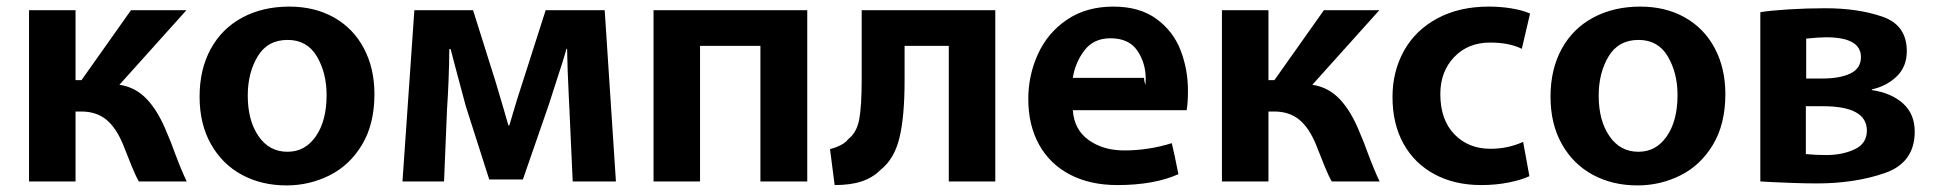

<svg xmlns="http://www.w3.org/2000/svg" viewBox="-20 -522 5858 582"><path d="M209 -491V-279H227L377 -491H545L342 -265Q391 -258 426 -220.5Q461 -183 487 -117Q499 -90 509 -61Q530 -5 546 28H401Q392 13 379.5 -17.5Q367 -48 353 -84Q332 -135 302 -159.5Q272 -184 226 -184H209V28H68V-491Z M848 40Q773 40 713.5 8Q654 -24 619.5 -85Q585 -146 585 -229Q585 -312 619 -374Q653 -436 715 -469Q777 -502 857 -502Q934 -502 992.5 -469Q1051 -436 1083 -375.5Q1115 -315 1115 -237Q1115 -146 1077.5 -83.5Q1040 -21 979 9.5Q918 40 849 40ZM852 -62Q905 -62 937.5 -109Q970 -156 970 -234Q970 -301 940.5 -351Q911 -401 852 -401Q791 -401 761 -351Q731 -301 731 -232Q731 -157 763.5 -109.5Q796 -62 851 -62Z M1236 -491H1414L1482 -275Q1511 -178 1521 -142H1524Q1546 -219 1571 -294L1634 -491H1813L1847 28H1716L1706 -192L1704 -233Q1700 -313 1699 -374H1697Q1688 -340 1661 -259L1644 -206L1565 22H1463L1392 -200L1362 -312L1346 -373H1342Q1341 -278 1335 -190L1326 28H1200Z M1961 -491H2427V28H2285V-383H2102V28H1961Z M2997 -491V28H2856V-383H2722V-277Q2722 -169 2706.5 -104.5Q2691 -40 2649 -7Q2625 17 2591.5 28Q2558 39 2510 39L2496 -70Q2537 -81 2551 -100Q2577 -120 2584.5 -160Q2592 -200 2592 -282V-491Z M3232 -188Q3236 -129 3280 -97.5Q3324 -66 3388 -66Q3461 -66 3532 -88Q3539 -60 3552 6Q3478 39 3367 39Q3284 39 3223 7Q3162 -25 3129.5 -84Q3097 -143 3097 -222Q3097 -294 3126.5 -358.5Q3156 -423 3214.5 -462.5Q3273 -502 3355 -502Q3434 -502 3485 -465Q3536 -428 3558.5 -370Q3581 -312 3581 -247Q3581 -210 3577 -188ZM3448 -286Q3448 -276 3452 -264L3453 -283Q3453 -331 3427.5 -368.5Q3402 -406 3346 -406Q3295 -406 3267 -369Q3239 -332 3232 -286Z M3825 -491V-279H3843L3993 -491H4161L3958 -265Q4007 -258 4042 -220.5Q4077 -183 4103 -117Q4115 -90 4125 -61Q4146 -5 4162 28H4017Q4008 13 3995.5 -17.5Q3983 -48 3969 -84Q3948 -135 3918 -159.5Q3888 -184 3842 -184H3825V28H3684V-491Z M4616 12Q4593 23 4554 31Q4515 39 4470 39Q4389 39 4328 6Q4267 -27 4234 -87Q4201 -147 4201 -228Q4201 -305 4235.5 -367.5Q4270 -430 4336.5 -466Q4403 -502 4493 -502Q4529 -502 4562 -496.5Q4595 -491 4618 -481L4593 -374Q4555 -393 4497 -393Q4430 -393 4388 -349Q4346 -305 4346 -237Q4346 -159 4388.5 -115Q4431 -71 4498 -71Q4551 -71 4597 -92Z M4943 40Q4868 40 4808.5 8Q4749 -24 4714.5 -85Q4680 -146 4680 -229Q4680 -312 4714 -374Q4748 -436 4810 -469Q4872 -502 4952 -502Q5029 -502 5087.5 -469Q5146 -436 5178 -375.5Q5210 -315 5210 -237Q5210 -146 5172.5 -83.5Q5135 -21 5074 9.5Q5013 40 4944 40ZM4947 -62Q5000 -62 5032.5 -109Q5065 -156 5065 -234Q5065 -301 5035.5 -351Q5006 -401 4947 -401Q4886 -401 4856 -351Q4826 -301 4826 -232Q4826 -157 4858.5 -109.5Q4891 -62 4946 -62Z M5316 -485Q5345 -490 5400.5 -493.5Q5456 -497 5513 -497Q5612 -497 5686 -471.5Q5760 -446 5760 -367Q5760 -320 5729.5 -290.5Q5699 -261 5654 -251V-249Q5714 -240 5749 -208Q5784 -176 5784 -123Q5784 -29 5693.5 2.5Q5603 34 5487 34Q5454 34 5412.5 32.5Q5371 31 5352 30L5316 28ZM5504 -284Q5558 -284 5589.5 -299.5Q5621 -315 5621 -349Q5621 -409 5515 -409Q5495 -409 5455 -405V-284ZM5454 -55Q5482 -52 5515 -52Q5565 -52 5602 -69.5Q5639 -87 5639 -126Q5639 -200 5506 -200H5454Z"/></svg>

Font: LINE Seed Sans KR Bold
Style: Regular
Weight: 700
Designer: LINE BX Design & Sandoll Inc & Dalton Maag Ltd
Foundry: Sandoll Inc.
Version: Version 1.000